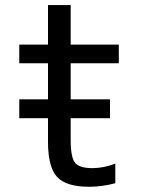

<svg xmlns="http://www.w3.org/2000/svg" viewBox="-20 -712 553 744"><path d="M54.7 -253.9V-327.1H166V-466.8H54.7V-539.1H166V-692.4H253.9V-539.1H440.4V-466.8H253.9V-327.1H406.2V-253.9H253.9V-169.9Q253.9 -101.6 271 -81.1Q288.1 -60.5 337.9 -60.5Q381.8 -60.5 426.8 -78.1V-2Q376 11.7 325.2 11.7Q236.3 11.7 201.2 -26.4Q166 -64.5 166 -163.1V-253.9Z"/></svg>

Font: Nasu
Style: Regular
Weight: 400
Designer: Ryoko NISHIZUKA (kana &amp; ideographs); Paul D. Hunt (Latin, Greek &amp; Cyrillic); Wenlong ZHANG (bopomofo); Sandoll C
Version: Version 2014.1215